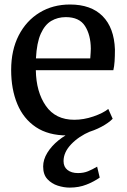

<svg xmlns="http://www.w3.org/2000/svg" viewBox="-20 -590 562 852"><path d="M278 11Q194.5 11 139.2 -26Q84 -63 56.8 -128.5Q29.5 -194 29.5 -279.5Q29.5 -367.5 63 -432.8Q96.5 -498 155.5 -534Q214.5 -570 290.5 -570Q384 -570 435.2 -518.5Q486.5 -467 490 -370.5Q490 -340.5 488.5 -318Q487 -295.5 483 -278.5H139Q140.5 -182 183.5 -120.2Q226.5 -58.5 309.5 -58.5Q351.5 -58.5 394.5 -73.2Q437.5 -88 460.5 -106.5L480 -63Q462 -44.5 430.2 -27.5Q398.5 -10.5 358.8 0.2Q319 11 278 11ZM139.5 -331H380.5Q381.5 -341.5 382.2 -355Q383 -368.5 383 -374Q382.5 -435 357.2 -474.5Q332 -514 272 -514Q236 -514 207.5 -497.2Q179 -480.5 161 -440.5Q143 -400.5 139.5 -331ZM289 242.5Q263.5 242.5 236.2 233.8Q209 225 190.2 204.8Q171.5 184.5 171.5 149Q171.5 118 190 88Q208.5 58 239 33.2Q269.5 8.5 306 -7L337.5 -11L381 -7Q330 14.5 296 50Q262 85.5 262 125Q262 150.5 279.5 164.2Q297 178 326 178Q351 178 370.5 170Q390 162 411 149.5L422.5 198Q398 215.5 364.2 229Q330.5 242.5 289 242.5Z"/></svg>

Font: Merriweather
Style: Regular
Weight: 400
Designer: Eben Sorkin
Foundry: Eben Sorkin
Version: Version 2.100; ttfautohint (v1.7.19-72a1) -l 8 -r 50 -G 200 